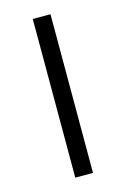

<svg xmlns="http://www.w3.org/2000/svg" viewBox="-91 -587 414 633"><g transform="rotate(-15 116.5 -271.0)"><path d="M86 0V-541.5H146.5V0Z"/></g></svg>

Font: Encode Sans SmExp Lt
Style: Regular
Weight: 300
Width: 6
Designer: Multiple Designers
Foundry: Impallari Type
Version: Version 3.002; ttfautohint (v1.8.3) -l 8 -r 50 -G 200 -x 14 